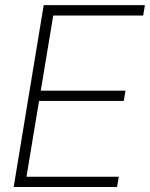

<svg xmlns="http://www.w3.org/2000/svg" viewBox="-20 -748 600 768"><path d="M34.7 0 154.8 -727.5H559.6L552.7 -686H192.9L143.1 -385.3H481.9L475.1 -344.2H136.2L85.9 -41H455.1L448.2 0Z"/></svg>

Font: Inter Display Extra Light
Style: Italic
Weight: 200
Italic angle: -9.39999°
Designer: Rasmus Andersson
Foundry: rsms
Version: Version 4.000;git-4fc901f